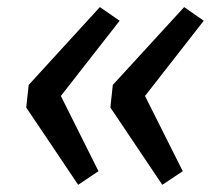

<svg xmlns="http://www.w3.org/2000/svg" viewBox="-20 -555 609 536"><path d="M548.8 -497.1 384.8 -287.1 490.2 -77.1 433.1 -39.1 288.1 -254.9 294.9 -317.9 494.1 -535.2ZM314 -497.1 149.9 -287.1 254.9 -77.1 198.2 -39.1 53.2 -254.9 60.1 -317.9 258.8 -535.2Z"/></svg>

Font: FiraSans-Italic
Style: Italic
Weight: 400
Italic angle: -8°
Designer: Carrois Corporate & Edenspiekermann AG
Foundry: Carrois Corporate GbR & Edenspiekermann AG
Version: Version 3.106;PS 003.106;hotconv 1.0.70;makeotf.lib2.5.58329